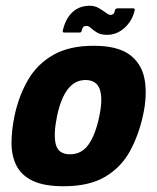

<svg xmlns="http://www.w3.org/2000/svg" viewBox="-20 -639 546 667"><path d="M201 8Q134 8 94.5 -10.5Q55 -29 37.5 -63Q20 -97 20 -142Q20 -187 31 -239Q46 -308 78 -362.5Q110 -417 165.5 -448.5Q221 -480 305 -480Q389 -480 431 -448.5Q473 -417 482.5 -362.5Q492 -308 477 -239Q462 -170 431.5 -114Q401 -58 345.5 -25Q290 8 201 8ZM223 -103Q264 -103 288 -137.5Q312 -172 325 -235Q338 -297 326.5 -329Q315 -361 277 -361Q240 -361 215.5 -329Q191 -297 178 -235Q165 -171 174 -137Q183 -103 223 -103ZM203 -526Q197 -526 198 -532Q207 -573 231 -596Q255 -619 292 -619Q309 -619 323 -611Q337 -603 347.5 -595Q358 -587 364 -587Q369 -587 373.5 -590.5Q378 -594 379 -603Q380 -607 383 -608.5Q386 -610 387 -610H443Q449 -610 448 -604Q440 -567 413 -542.5Q386 -518 352 -518Q330 -518 317 -526Q304 -534 296 -541.5Q288 -549 280 -549Q273 -549 269.5 -545.5Q266 -542 264 -533Q263 -526 257 -526Z"/></svg>

Font: Glory ExtraBold
Style: Italic
Weight: 800
Italic angle: -12°
Version: Version 1.011